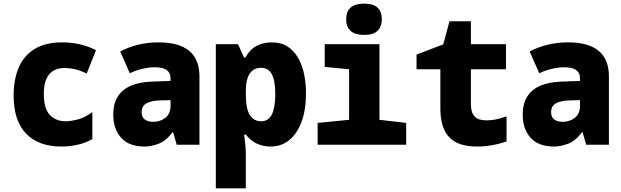

<svg xmlns="http://www.w3.org/2000/svg" viewBox="-20 -796 3418 1056"><path d="M317 10Q193 10 124 -60.5Q55 -131 55 -272Q55 -358 82.5 -423.5Q110 -489 169.5 -526Q229 -563 323 -563Q371 -563 418.5 -552.5Q466 -542 508 -520L457 -392Q420 -409 392 -415.5Q364 -422 336 -422Q221 -422 221 -279Q221 -198 254.5 -163.5Q288 -129 341 -129Q370 -129 409.5 -139.5Q449 -150 488 -180V-31Q449 -9 405 0.5Q361 10 317 10Z M776 10Q689 10 646 -38.5Q603 -87 603 -165Q603 -228 629.5 -267.5Q656 -307 703.5 -326Q751 -345 813 -347L918 -351V-366Q918 -426 832 -426Q801 -426 765 -418Q729 -410 694 -393L641 -513Q737 -563 852 -563Q1077 -563 1077 -376V0H952L932 -69H929Q893 -20 851.5 -5Q810 10 776 10ZM823 -126Q861 -126 889.5 -148Q918 -170 918 -215V-245L865 -244Q813 -243 786 -228Q759 -213 759 -179Q759 -152 776 -139Q793 -126 823 -126Z M1167 240V-553H1289L1322 -480H1330Q1354 -524 1391 -543.5Q1428 -563 1475 -563Q1527 -563 1562.5 -539.5Q1598 -516 1620.5 -476Q1643 -436 1653 -386Q1663 -336 1663 -282Q1663 -193 1639 -127.5Q1615 -62 1571.5 -26Q1528 10 1468 10Q1429 10 1394 -5.5Q1359 -21 1332 -56H1323Q1324 -42 1328 -10.5Q1332 21 1332 47V240ZM1416 -129Q1457 -129 1475.5 -167Q1494 -205 1494 -278Q1494 -351 1475.5 -387Q1457 -423 1414 -423Q1376 -423 1354 -392Q1332 -361 1332 -292V-278Q1332 -197 1354.5 -163Q1377 -129 1416 -129Z M1983 -604Q1884 -604 1884 -690Q1884 -776 1983 -776Q2033 -776 2056.5 -754Q2080 -732 2080 -690Q2080 -650 2057 -627Q2034 -604 1983 -604ZM1727 0V-120L1900 -137V-415L1766 -428V-553H2067V-137L2214 -120V0Z M2604 10Q2498 10 2450 -42Q2402 -94 2402 -199V-415H2271V-496L2418 -552L2452 -679H2570V-553H2763V-415H2570V-226Q2570 -183 2584 -163.5Q2598 -144 2617.5 -139Q2637 -134 2654 -134Q2678 -134 2703.5 -138.5Q2729 -143 2766 -156V-18Q2725 -4 2684 3Q2643 10 2604 10Z M3028 10Q2941 10 2898 -38.5Q2855 -87 2855 -165Q2855 -228 2881.5 -267.5Q2908 -307 2955.5 -326Q3003 -345 3065 -347L3170 -351V-366Q3170 -426 3084 -426Q3053 -426 3017 -418Q2981 -410 2946 -393L2893 -513Q2989 -563 3104 -563Q3329 -563 3329 -376V0H3204L3184 -69H3181Q3145 -20 3103.5 -5Q3062 10 3028 10ZM3075 -126Q3113 -126 3141.5 -148Q3170 -170 3170 -215V-245L3117 -244Q3065 -243 3038 -228Q3011 -213 3011 -179Q3011 -152 3028 -139Q3045 -126 3075 -126Z"/></svg>

Font: Noto Sans Mono SemiCondensed Black
Style: Regular
Weight: 900
Width: 4
Designer: Monotype Design Team
Foundry: Monotype Imaging Inc.
Version: Version 2.014; ttfautohint (v1.8.4.7-5d5b)